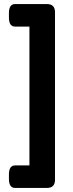

<svg xmlns="http://www.w3.org/2000/svg" viewBox="-20 -788 361 946"><path d="M211 -768Q251 -768 251 -728V98Q251 138 211 138H54Q24 138 24 93V72Q24 27 54 27H125V-657H54Q24 -657 24 -702V-723Q24 -768 54 -768Z"/></svg>

Font: Asap Semi Expanded ExtraBold
Style: Regular
Weight: 800
Width: 6
Designer: Pablo Cosgaya
Foundry: Omnibus-Type
Version: Version 3.001; ttfautohint (v1.8.4.7-5d5b)